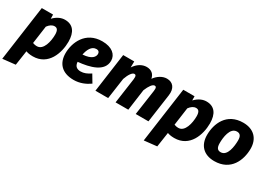

<svg xmlns="http://www.w3.org/2000/svg" viewBox="-30 -1306 3143 2286"><g transform="rotate(30 1541.0 -163.0)"><path d="M-18 225 157 206 187 4C205 11 234 19 281 19C494 19 564 -190 564 -344C564 -476 509 -551 399 -551C353 -551 297 -532 244 -476L243 -533H88ZM264 -110C240 -110 222 -115 206 -121L240 -365C267 -402 297 -422 330 -422C360 -422 384 -406 384 -338C384 -244 353 -110 264 -110Z M1117 -402C1117 -486 1046 -551 912 -551C681 -551 601 -354 601 -209C601 -74 678 19 842 19C928 19 1001 -13 1060 -55L998 -159C948 -126 909 -110 864 -110C817 -110 781 -130 777 -192C938 -207 1117 -253 1117 -402ZM784 -296C798 -366 830 -436 896 -436C930 -436 941 -416 941 -394C941 -357 912 -304 784 -296Z M1800 -551C1741 -551 1680 -514 1639 -456C1628 -517 1585 -551 1522 -551C1458 -551 1399 -513 1358 -450L1359 -533H1207L1133 0H1308L1349 -287C1375 -361 1408 -406 1436 -406C1453 -406 1465 -395 1459 -346L1410 0H1585L1625 -291C1654 -362 1686 -406 1715 -406C1732 -406 1744 -395 1737 -346L1687 0H1862L1917 -390C1931 -491 1884 -551 1800 -551Z M1927 225 2102 206 2132 4C2150 11 2179 19 2226 19C2439 19 2509 -190 2509 -344C2509 -476 2454 -551 2344 -551C2298 -551 2242 -532 2189 -476L2188 -533H2033ZM2209 -110C2185 -110 2167 -115 2151 -121L2185 -365C2212 -402 2242 -422 2275 -422C2305 -422 2329 -406 2329 -338C2329 -244 2298 -110 2209 -110Z M2775 19C3004 19 3078 -170 3079 -323C3080 -463 2995 -551 2850 -551C2622 -551 2547 -364 2547 -210C2547 -67 2631 19 2775 19ZM2789 -111C2746 -111 2726 -137 2726 -200C2726 -275 2742 -422 2837 -422C2880 -422 2901 -396 2900 -333C2899 -258 2883 -111 2789 -111Z"/></g></svg>

Font: Fira Sans ExtraBold
Style: Italic
Weight: 800
Italic angle: -8°
Designer: bBox Type GmbH & Carrois Corporate GbR & Edenspiekermann AG
Foundry: bBox Type GmbH & Carrois Corporate GbR & Edenspiekermann AG
Version: Version 4.301;PS 004.301;hotconv 1.0.88;makeotf.lib2.5.64775